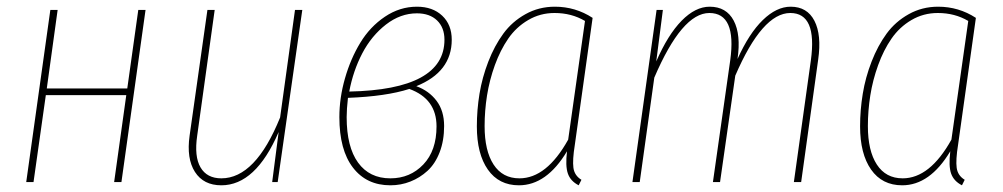

<svg xmlns="http://www.w3.org/2000/svg" viewBox="-20 -549 3024 579"><path d="M324.2 0 360.8 -262.2H118.2L81.1 0H59.1L131.8 -519H153.8L121.1 -282.2H363.8L397 -519H418.9L346.2 0Z M647.5 9.8Q593.8 9.8 567.9 -30.5Q542 -70.8 551.8 -140.1L605.5 -519H627.4L574.7 -140.1Q565.4 -77.1 584.7 -44.2Q604 -11.2 647.5 -11.2Q750.5 -11.2 824.7 -194.8L869.6 -519H891.6L817.4 0H800.8L820.3 -150.9Q751 9.8 647.5 9.8Z M1237.3 -528.8Q1284.7 -528.8 1313.5 -501.7Q1342.3 -474.6 1342.3 -429.2Q1342.3 -332 1235.4 -289.1Q1273.4 -275.4 1296.4 -245.1Q1319.3 -214.8 1319.3 -168.9Q1319.3 -125 1305.9 -90.1Q1292.5 -55.2 1269.3 -33.9Q1246.1 -12.7 1217.5 -1.5Q1189 9.8 1157.2 9.8Q1085.4 9.8 1044.4 -43.5Q1003.4 -96.7 1003.4 -195.8Q1003.4 -253.9 1020.3 -312.7Q1037.1 -371.6 1066.4 -419.9Q1095.7 -468.3 1140.6 -498.5Q1185.5 -528.8 1237.3 -528.8ZM1237.3 -508.8Q1187.5 -508.8 1143.8 -474.9Q1100.1 -440.9 1072.5 -388.2Q1044.9 -335.4 1033.2 -272.9Q1320.3 -278.8 1320.3 -429.2Q1320.3 -465.8 1298.1 -487.3Q1275.9 -508.8 1237.3 -508.8ZM1214.4 -280.8Q1144.5 -258.3 1029.3 -253.9Q1025.4 -219.7 1025.4 -195.8Q1025.4 -106 1059.8 -58.6Q1094.2 -11.2 1157.2 -11.2Q1216.8 -11.2 1256.6 -53Q1296.4 -94.7 1296.4 -168Q1296.4 -251 1214.4 -280.8Z M1653.3 -528.8Q1715.3 -528.8 1767.1 -495.1L1713.4 -111.8Q1706.1 -66.4 1709.2 -43Q1712.4 -19.5 1733.4 -6.8L1725.1 9.8Q1700.2 -2.9 1692.4 -25.9Q1684.6 -48.8 1689.9 -92.8Q1628.4 9.8 1544.9 9.8Q1484.4 9.8 1451.2 -37.6Q1418 -85 1418 -168Q1418 -217.3 1426 -266.4Q1434.1 -315.4 1452.6 -363.3Q1471.2 -411.1 1497.8 -447.5Q1524.4 -483.9 1564.7 -506.3Q1605 -528.8 1653.3 -528.8ZM1652.3 -509.8Q1608.9 -509.8 1572.8 -488.5Q1536.6 -467.3 1512.7 -432.6Q1488.8 -397.9 1472.4 -352.8Q1456.1 -307.6 1448.7 -261.2Q1441.4 -214.8 1441.4 -168.9Q1441.4 -94.2 1468.5 -52.7Q1495.6 -11.2 1546.4 -11.2Q1628.4 -11.2 1693.4 -127.9L1744.1 -485.8Q1703.6 -509.8 1652.3 -509.8Z M2364.3 -528.8Q2414.1 -528.8 2436 -486.3Q2458 -443.8 2447.3 -369.1L2396 0H2374L2425.3 -367.2Q2444.8 -509.8 2363.3 -509.8Q2278.8 -509.8 2197.3 -320.8L2151.4 0H2129.9L2182.1 -367.2Q2201.7 -509.8 2119.1 -509.8Q2036.6 -509.8 1953.1 -314.9L1909.2 0H1887.2L1960 -519H1979L1959 -363.8Q1994.1 -444.3 2035.6 -486.6Q2077.1 -528.8 2120.1 -528.8Q2170.4 -528.8 2192.6 -486.8Q2214.8 -444.8 2204.1 -371.1Q2238.8 -448.2 2280.3 -488.5Q2321.8 -528.8 2364.3 -528.8Z M2809.1 -528.8Q2871.1 -528.8 2922.9 -495.1L2869.1 -111.8Q2861.8 -66.4 2865 -43Q2868.2 -19.5 2889.2 -6.8L2880.9 9.8Q2856 -2.9 2848.1 -25.9Q2840.3 -48.8 2845.7 -92.8Q2784.2 9.8 2700.7 9.8Q2640.1 9.8 2606.9 -37.6Q2573.7 -85 2573.7 -168Q2573.7 -217.3 2581.8 -266.4Q2589.8 -315.4 2608.4 -363.3Q2627 -411.1 2653.6 -447.5Q2680.2 -483.9 2720.5 -506.3Q2760.7 -528.8 2809.1 -528.8ZM2808.1 -509.8Q2764.6 -509.8 2728.5 -488.5Q2692.4 -467.3 2668.5 -432.6Q2644.5 -397.9 2628.2 -352.8Q2611.8 -307.6 2604.5 -261.2Q2597.2 -214.8 2597.2 -168.9Q2597.2 -94.2 2624.3 -52.7Q2651.4 -11.2 2702.1 -11.2Q2784.2 -11.2 2849.1 -127.9L2899.9 -485.8Q2859.4 -509.8 2808.1 -509.8Z"/></svg>

Font: Fira Sans Compressed Thin
Style: Italic
Weight: 100
Width: 3
Italic angle: -8°
Designer: Carrois Corporate & Edenspiekermann AG
Foundry: Carrois Corporate GbR & Edenspiekermann AG
Version: Version 4.203;PS 004.203;hotconv 1.0.88;makeotf.lib2.5.64775